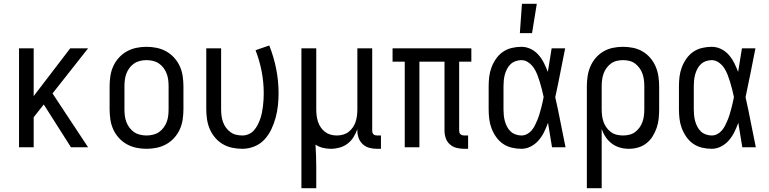

<svg xmlns="http://www.w3.org/2000/svg" viewBox="-20 -774 4040 1009"><path d="M80 0V-520H157V-269L349 -520H443L256 -283L443 0H353L210 -225L157 -158V0Z M750 8Q723 8 696.5 2.5Q670 -3 646.5 -16Q623 -29 604.5 -49.5Q586 -70 575 -94.5Q564 -119 560 -146Q556 -173 556 -200V-320Q556 -347 560 -374Q564 -401 575 -425.5Q586 -450 604.5 -470.5Q623 -491 646.5 -504Q670 -517 696.5 -522.5Q723 -528 750 -528Q777 -528 803.5 -522.5Q830 -517 853.5 -504Q877 -491 895.5 -470.5Q914 -450 925 -425.5Q936 -401 940 -374Q944 -347 944 -320V-200Q944 -173 940 -146Q936 -119 925 -94.5Q914 -70 895.5 -49.5Q877 -29 853.5 -16Q830 -3 803.5 2.5Q777 8 750 8ZM750 -62Q767 -62 784 -66Q801 -70 815 -79.5Q829 -89 839.5 -103Q850 -117 856 -133Q862 -149 864 -166Q866 -183 866 -200V-320Q866 -337 864 -354Q862 -371 856 -387Q850 -403 839.5 -417Q829 -431 815 -440.5Q801 -450 784 -454Q767 -458 750 -458Q733 -458 716 -454Q699 -450 685 -440.5Q671 -431 660.5 -417Q650 -403 644 -387Q638 -371 636 -354Q634 -337 634 -320V-200Q634 -183 636 -166Q638 -149 644 -133Q650 -117 660.5 -103Q671 -89 685 -79.5Q699 -70 716 -66Q733 -62 750 -62Z M1254 8Q1227 8 1200.5 2.5Q1174 -3 1151 -16.5Q1128 -30 1110.5 -50.5Q1093 -71 1082.5 -95.5Q1072 -120 1068 -146.5Q1064 -173 1064 -200V-520H1142V-200Q1142 -183 1144 -166.5Q1146 -150 1151.5 -134Q1157 -118 1167 -104Q1177 -90 1190.5 -80Q1204 -70 1220.5 -66Q1237 -62 1254 -62Q1271 -62 1287 -69Q1303 -76 1314.5 -89Q1326 -102 1334 -117.5Q1342 -133 1347.5 -149Q1353 -165 1356.5 -182Q1360 -199 1362 -216Q1364 -233 1365 -250Q1366 -267 1366 -284Q1366 -342 1355 -399Q1344 -456 1323 -510L1395 -535Q1419 -475 1431.5 -411.5Q1444 -348 1444 -284Q1444 -252 1440.5 -219.5Q1437 -187 1428.5 -155.5Q1420 -124 1406 -94.5Q1392 -65 1370 -41Q1348 -17 1317 -4.5Q1286 8 1254 8Z M1564 215V-520H1642V-200Q1642 -183 1644 -166.5Q1646 -150 1651 -134.5Q1656 -119 1665.5 -105Q1675 -91 1688 -81Q1701 -71 1717 -66.5Q1733 -62 1750 -62Q1767 -62 1783 -66.5Q1799 -71 1812 -81Q1825 -91 1834.5 -105Q1844 -119 1849 -134.5Q1854 -150 1856 -166.5Q1858 -183 1858 -200V-520H1936V-87Q1936 -82 1937.5 -77Q1939 -72 1942.5 -68.5Q1946 -65 1951 -63.5Q1956 -62 1961 -62H1982V8H1961Q1941 8 1921.5 3Q1902 -2 1887 -15.5Q1872 -29 1865 -48Q1858 -67 1858 -87V-95Q1850 -73 1837.5 -53Q1825 -33 1806.5 -19Q1788 -5 1765 1.5Q1742 8 1719 8Q1698 8 1677 3Q1656 -2 1638 -14Q1640 16 1641 46.5Q1642 77 1642 107V215Z M2440 8H2419Q2399 8 2379 3Q2359 -2 2344 -15.5Q2329 -29 2322.5 -48Q2316 -67 2316 -87V-450H2184V0H2107V-450H2043V-520H2457V-450H2393V-87Q2393 -82 2394.5 -77Q2396 -72 2400 -68.5Q2404 -65 2409 -63.5Q2414 -62 2419 -62H2440Z M2720 8Q2695 8 2669.5 2Q2644 -4 2623 -18.5Q2602 -33 2587 -54.5Q2572 -76 2563 -100Q2554 -124 2551 -149Q2548 -174 2548 -200V-320Q2548 -346 2551 -371Q2554 -396 2563 -420Q2572 -444 2587 -465.5Q2602 -487 2623 -501.5Q2644 -516 2669.5 -522Q2695 -528 2720 -528Q2746 -528 2769.5 -516.5Q2793 -505 2810 -485.5Q2827 -466 2838.5 -443Q2850 -420 2859 -396Q2864 -427 2869 -458Q2874 -489 2879 -520H2950Q2937 -456 2924.5 -391.5Q2912 -327 2898 -263Q2913 -198 2925.5 -132Q2938 -66 2952 0H2881Q2876 -32 2870.5 -64Q2865 -96 2860 -128V-129Q2851 -104 2839.5 -80.5Q2828 -57 2811 -37Q2794 -17 2770 -4.5Q2746 8 2720 8ZM2720 -62Q2736 -62 2750 -69.5Q2764 -77 2774 -89Q2784 -101 2791 -115Q2798 -129 2804 -143.5Q2810 -158 2814.5 -173Q2819 -188 2823 -203Q2827 -218 2830.5 -233Q2834 -248 2837 -264Q2833 -283 2828 -303Q2823 -323 2817 -342.5Q2811 -362 2804 -380.5Q2797 -399 2786 -416Q2775 -433 2757.5 -445.5Q2740 -458 2720 -458Q2705 -458 2689.5 -452.5Q2674 -447 2663 -436.5Q2652 -426 2644.5 -411.5Q2637 -397 2633 -382Q2629 -367 2627.5 -351.5Q2626 -336 2626 -320V-200Q2626 -184 2627.5 -168.5Q2629 -153 2633 -138Q2637 -123 2644.5 -108.5Q2652 -94 2663 -83.5Q2674 -73 2689.5 -67.5Q2705 -62 2720 -62ZM2712 -600 2723 -754H2801L2776 -600Z M3064 215V-320Q3064 -347 3068 -373.5Q3072 -400 3082.5 -424.5Q3093 -449 3110.5 -469.5Q3128 -490 3151 -503.5Q3174 -517 3200.5 -522.5Q3227 -528 3254 -528Q3281 -528 3307.5 -522.5Q3334 -517 3357 -503.5Q3380 -490 3397.5 -469.5Q3415 -449 3425.5 -424.5Q3436 -400 3440 -373.5Q3444 -347 3444 -320V-200Q3444 -175 3441.5 -150.5Q3439 -126 3431 -102.5Q3423 -79 3410 -58Q3397 -37 3377.5 -21.5Q3358 -6 3334 1Q3310 8 3285 8Q3261 8 3238 1.5Q3215 -5 3196 -19Q3177 -33 3163.5 -53Q3150 -73 3142 -96V215ZM3254 -62Q3271 -62 3287.5 -66Q3304 -70 3317.5 -80Q3331 -90 3341 -104Q3351 -118 3356.5 -134Q3362 -150 3364 -166.5Q3366 -183 3366 -200V-320Q3366 -337 3364 -353.5Q3362 -370 3356.5 -386Q3351 -402 3341 -416Q3331 -430 3317.5 -440Q3304 -450 3287.5 -454Q3271 -458 3254 -458Q3237 -458 3220.5 -454Q3204 -450 3190.5 -440Q3177 -430 3167 -416Q3157 -402 3151.5 -386Q3146 -370 3144 -353.5Q3142 -337 3142 -320V-200Q3142 -183 3144 -166.5Q3146 -150 3151.5 -134Q3157 -118 3167 -104Q3177 -90 3190.5 -80Q3204 -70 3220.5 -66Q3237 -62 3254 -62Z M3720 8Q3695 8 3669.5 2Q3644 -4 3623 -18.5Q3602 -33 3587 -54.5Q3572 -76 3563 -100Q3554 -124 3551 -149Q3548 -174 3548 -200V-320Q3548 -346 3551 -371Q3554 -396 3563 -420Q3572 -444 3587 -465.5Q3602 -487 3623 -501.5Q3644 -516 3669.5 -522Q3695 -528 3720 -528Q3746 -528 3769.5 -516.5Q3793 -505 3810 -485.5Q3827 -466 3838.5 -443Q3850 -420 3859 -396Q3864 -427 3869 -458Q3874 -489 3879 -520H3950Q3937 -456 3924.5 -391.5Q3912 -327 3898 -263Q3913 -198 3925.5 -132Q3938 -66 3952 0H3881Q3876 -32 3870.5 -64Q3865 -96 3860 -128V-129Q3851 -104 3839.5 -80.5Q3828 -57 3811 -37Q3794 -17 3770 -4.5Q3746 8 3720 8ZM3720 -62Q3736 -62 3750 -69.5Q3764 -77 3774 -89Q3784 -101 3791 -115Q3798 -129 3804 -143.5Q3810 -158 3814.5 -173Q3819 -188 3823 -203Q3827 -218 3830.5 -233Q3834 -248 3837 -264Q3833 -283 3828 -303Q3823 -323 3817 -342.5Q3811 -362 3804 -380.5Q3797 -399 3786 -416Q3775 -433 3757.5 -445.5Q3740 -458 3720 -458Q3705 -458 3689.5 -452.5Q3674 -447 3663 -436.5Q3652 -426 3644.5 -411.5Q3637 -397 3633 -382Q3629 -367 3627.5 -351.5Q3626 -336 3626 -320V-200Q3626 -184 3627.5 -168.5Q3629 -153 3633 -138Q3637 -123 3644.5 -108.5Q3652 -94 3663 -83.5Q3674 -73 3689.5 -67.5Q3705 -62 3720 -62Z"/></svg>

Font: Iosevka Fixed
Style: Regular
Weight: 400
Monospace: yes
Designer: Belleve Invis
Foundry: Belleve Invis
Version: Version 33.2.4